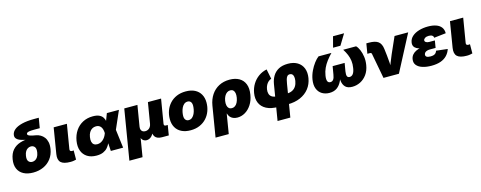

<svg xmlns="http://www.w3.org/2000/svg" viewBox="-33 -1656 6900 2753"><g transform="rotate(-15 3416.5 -280.0)"><path d="M262.7 11.7Q179.2 11.7 120.8 -19.3Q62.5 -50.3 36.9 -108.9Q11.2 -167.5 24.9 -250Q38.6 -332.5 82 -381.8Q125.5 -431.2 192.6 -453.1Q259.8 -475.1 343.3 -475.1L339.8 -457.5Q295.4 -465.8 255.4 -474.9Q215.3 -483.9 185.8 -497.1Q156.2 -510.3 141.4 -531.5Q126.5 -552.7 131.8 -584.5Q138.7 -626.5 177.7 -658.4Q216.8 -690.4 290.3 -709Q363.8 -727.5 474.6 -727.5H540.5L515.6 -579.1H436.5Q388.2 -579.1 363 -575.2Q337.9 -571.3 328.4 -564.5Q318.8 -557.6 317.4 -548.3Q315.4 -538.1 322.8 -530.3Q330.1 -522.5 345.7 -516.1Q361.3 -509.8 385.5 -504.4Q409.7 -499 442.4 -493.7Q473.1 -487.8 502.9 -470.7Q532.7 -453.6 555.2 -424.3Q577.6 -395 587.2 -351.8Q596.7 -308.6 587.4 -250Q573.7 -167.5 528.8 -108.9Q483.9 -50.3 415.3 -19.3Q346.7 11.7 262.7 11.7ZM288.1 -140.6Q311.5 -140.6 332.3 -151.9Q353 -163.1 368.4 -187.3Q383.8 -211.4 390.1 -250Q399.9 -308.1 379.4 -333.7Q358.9 -359.4 324.2 -359.4Q301.3 -359.4 280.3 -348.1Q259.3 -336.9 243.9 -313Q228.5 -289.1 222.2 -250Q212.4 -191.9 232.9 -166.3Q253.4 -140.6 288.1 -140.6Z M818.4 2.4Q715.8 2.4 675.5 -36.1Q635.3 -74.7 648.9 -159.2L711.4 -539.1H907.7L847.7 -177.7Q845.2 -161.1 853 -152.3Q860.8 -143.6 878.4 -143.6Q887.2 -143.6 893.1 -144Q898.9 -144.5 902.8 -146L901.9 -9.3Q889.2 -5.9 867.7 -1.7Q846.2 2.4 818.4 2.4Z M1202.1 11.7Q1120.6 11.7 1065.7 -23.2Q1010.7 -58.1 987.5 -120.8Q964.4 -183.6 978 -268.1Q992.7 -353 1035.4 -415.5Q1078.1 -478 1144 -512.5Q1210 -546.9 1293 -546.9Q1351.1 -546.9 1386 -530.8Q1420.9 -514.6 1438.5 -488.5Q1456.1 -462.4 1462.2 -430.9Q1468.3 -399.4 1469.2 -369.1H1522L1563.5 -277.8L1598.1 0H1415.5L1398.4 -271Q1397 -303.2 1389.9 -326.7Q1382.8 -350.1 1370.4 -365.5Q1357.9 -380.9 1340.6 -388.7Q1323.2 -396.5 1300.3 -396.5Q1268.1 -396.5 1242.7 -381.3Q1217.3 -366.2 1200.7 -338.4Q1184.1 -310.5 1177.7 -270.5Q1170.9 -230 1177.5 -201.4Q1184.1 -172.9 1203.6 -158Q1223.1 -143.1 1253.9 -143.1Q1277.8 -143.1 1299.1 -151.6Q1320.3 -160.2 1338.9 -176.3Q1357.4 -192.4 1372.6 -215.6Q1387.7 -238.8 1397.9 -268.1L1501 -539.1H1680.2L1561.5 -268.1L1489.7 -177.7H1434.1Q1422.4 -146.5 1406.7 -113.3Q1391.1 -80.1 1366.2 -51.8Q1341.3 -23.4 1301.8 -5.9Q1262.2 11.7 1202.1 11.7Z M1636.2 204.1 1759.3 -539.1H1954.6L1903.3 -230.5Q1898.9 -204.1 1905.5 -185.1Q1912.1 -166 1928 -155.8Q1943.8 -145.5 1967.3 -145.5Q1991.2 -145.5 2010.3 -155.8Q2029.3 -166 2042 -185.1Q2054.7 -204.1 2059.1 -230.5L2110.4 -539.1H2305.7L2246.1 -180.7Q2243.7 -165.5 2250.2 -157Q2256.8 -148.4 2272 -148.4H2300.3L2275.9 0H2176.3Q2102.5 0 2073.2 -40Q2043.9 -80.1 2056.2 -154.3L2064.5 -203.6H2091.8Q2083 -148.9 2067.6 -112.5Q2052.2 -76.2 2033.4 -54.9Q2014.6 -33.7 1993.9 -24.7Q1973.1 -15.6 1953.6 -15.6Q1932.6 -15.6 1914.1 -24.7Q1895.5 -33.7 1882.8 -54.9Q1870.1 -76.2 1866.5 -112.5Q1862.8 -148.9 1871.6 -203.6H1898.9L1831.5 204.1Z M2599.6 10.3Q2520 10.3 2464.1 -18.3Q2408.2 -46.9 2379.2 -98.9Q2350.1 -150.9 2350.1 -220.7Q2350.1 -287.6 2371.8 -346.4Q2393.6 -405.3 2435.3 -450.7Q2477.1 -496.1 2536.6 -521.5Q2596.2 -546.9 2671.4 -546.9Q2751 -546.9 2806.4 -518.6Q2861.8 -490.2 2891.1 -438.2Q2920.4 -386.2 2920.4 -316.4Q2920.4 -251 2899.2 -191.9Q2877.9 -132.8 2836.7 -87.4Q2795.4 -42 2735.8 -15.9Q2676.3 10.3 2599.6 10.3ZM2608.4 -137.7Q2640.1 -137.7 2662.1 -156.7Q2684.1 -175.8 2697.8 -205.3Q2711.4 -234.9 2717.3 -266.8Q2723.1 -298.8 2723.1 -323.7Q2723.1 -349.1 2715.3 -365.7Q2707.5 -382.3 2693.8 -390.9Q2680.2 -399.4 2662.6 -399.4Q2630.4 -399.4 2608.2 -380.6Q2585.9 -361.8 2572.5 -332.8Q2559.1 -303.7 2553 -272.2Q2546.9 -240.7 2546.9 -214.8Q2546.9 -177.2 2564.2 -157.5Q2581.5 -137.7 2608.4 -137.7Z M2915.5 204.1 2990.7 -251Q3005.9 -341.3 3050.3 -407.7Q3094.7 -474.1 3163.8 -510.5Q3232.9 -546.9 3321.8 -546.9Q3405.8 -546.9 3463.9 -513.7Q3522 -480.5 3547.1 -416.7Q3572.3 -353 3556.6 -260.7Q3543 -176.8 3503.7 -116.5Q3464.4 -56.2 3409.9 -24.2Q3355.5 7.8 3295.4 7.8Q3258.3 7.8 3231 -4.4Q3203.6 -16.6 3186.3 -37.8Q3168.9 -59.1 3162.1 -86.9H3159.2L3111.3 204.1ZM3252 -143.1Q3278.8 -143.1 3300.3 -158.4Q3321.8 -173.8 3336.2 -202.4Q3350.6 -231 3357.4 -270Q3363.8 -309.6 3358.4 -337.6Q3353 -365.7 3336.7 -381.1Q3320.3 -396.5 3293.5 -396.5Q3266.6 -396.5 3244.4 -381.1Q3222.2 -365.7 3206.8 -337.6Q3191.4 -309.6 3184.6 -270Q3178.7 -231.4 3184.6 -202.9Q3190.4 -174.3 3207.5 -158.7Q3224.6 -143.1 3252 -143.1Z M3835.9 204.1 3922.9 -321.8Q3933.6 -386.2 3964.6 -438.2Q3995.6 -490.2 4051 -520.5Q4106.4 -550.8 4190.4 -550.8Q4274.4 -550.8 4331.3 -516.1Q4388.2 -481.4 4412.4 -419.7Q4436.5 -357.9 4422.9 -275.4Q4408.7 -189 4358.6 -124.5Q4308.6 -60.1 4226.8 -24.2Q4145 11.7 4034.7 11.7H3902.8Q3792 11.7 3723.6 -24.4Q3655.3 -60.5 3628.2 -124.3Q3601.1 -188 3614.7 -271Q3627 -342.8 3662.8 -400.9Q3698.7 -459 3753.4 -498Q3808.1 -537.1 3875.5 -550.8L3904.8 -404.8Q3881.8 -397.9 3861.3 -380.1Q3840.8 -362.3 3826.7 -335.4Q3812.5 -308.6 3807.1 -274.9Q3800.8 -236.3 3810.3 -206.1Q3819.8 -175.8 3848.6 -158.2Q3877.4 -140.6 3928.2 -140.6H4060.1Q4111.8 -140.6 4147 -158Q4182.1 -175.3 4202.6 -207.5Q4223.1 -239.7 4230.5 -284.7Q4235.8 -318.8 4231.9 -344.5Q4228 -370.1 4214.4 -384.3Q4200.7 -398.4 4177.7 -398.4Q4151.4 -398.4 4137.5 -380.6Q4123.5 -362.8 4116.7 -334.7Q4109.9 -306.6 4104.5 -275.4L4025.4 204.1Z M4661.6 7.8Q4600.1 7.8 4552.5 -20.5Q4504.9 -48.8 4482.7 -104.7Q4460.4 -160.6 4473.6 -241.7Q4484.4 -304.7 4512.5 -363.8Q4540.5 -422.9 4575.7 -469Q4610.8 -515.1 4643.1 -539.1H4834.5Q4790.5 -493.2 4756.6 -448.2Q4722.7 -403.3 4700.2 -354.5Q4677.7 -305.7 4668.5 -249Q4659.2 -192.4 4670.4 -165.3Q4681.6 -138.2 4712.9 -138.2Q4741.2 -138.2 4757.8 -160.9Q4774.4 -183.6 4781.7 -231L4802.2 -351.6H4980.5L4960 -231Q4952.6 -183.6 4961.7 -160.9Q4970.7 -138.2 4998.5 -138.2Q5029.8 -138.2 5050.3 -165.3Q5070.8 -192.4 5079.6 -249Q5089.4 -306.2 5082.8 -355Q5076.2 -403.8 5057.4 -448.7Q5038.6 -493.7 5009.3 -539.1H5200.7Q5225.6 -515.1 5245.6 -469Q5265.6 -422.9 5273.9 -363.8Q5282.2 -304.7 5271.5 -241.7Q5258.3 -160.6 5217.5 -104.7Q5176.8 -48.8 5119.9 -20.5Q5063 7.8 5001 7.8Q4933.1 7.8 4899.2 -25.4Q4865.2 -58.6 4857.9 -117.9Q4850.6 -177.2 4862.3 -254.9H4887.7Q4873.5 -177.2 4846.7 -117.9Q4819.8 -58.6 4774.7 -25.4Q4729.5 7.8 4661.6 7.8ZM4876.5 -605 4918.5 -764.2H5082.5L4985.8 -605Z M5462.9 0 5392.6 -375.5Q5391.1 -384.3 5384.3 -388.9Q5377.4 -393.6 5366.2 -393.6H5329.1L5353.5 -542H5392.1Q5485.4 -542 5529.3 -508.5Q5573.2 -475.1 5582.5 -396L5594.2 -296.9Q5601.1 -242.2 5604 -185.5Q5606.9 -128.9 5608.9 -64.5H5574.2Q5597.2 -128.9 5618.4 -185.3Q5639.6 -241.7 5664.1 -296.9L5771.5 -539.1H5974.1L5691.9 0Z M6174.3 10.3Q6099.1 10.3 6042 -8.1Q5984.9 -26.4 5955.8 -62.3Q5926.8 -98.1 5935.5 -150.4Q5941.4 -187 5962.6 -212.9Q5983.9 -238.8 6017.3 -255.4Q6050.8 -272 6093.8 -280Q6136.7 -288.1 6186.5 -288.1H6306.6L6295.9 -221.7H6213.4Q6187 -221.7 6167.7 -215.6Q6148.4 -209.5 6137.5 -198.2Q6126.5 -187 6123.5 -170.9Q6120.1 -148.9 6136.5 -135.7Q6152.8 -122.6 6195.8 -122.6Q6223.6 -122.6 6242.9 -128.9Q6262.2 -135.3 6273.9 -148.4Q6285.6 -161.6 6292 -181.6L6460.4 -162.1Q6441.9 -106.4 6404.5 -67.9Q6367.2 -29.3 6310.3 -9.5Q6253.4 10.3 6174.3 10.3ZM6184.1 -263.2Q6136.2 -263.2 6096.9 -269.8Q6057.6 -276.4 6030.3 -291.3Q6002.9 -306.2 5990.7 -330.1Q5978.5 -354 5984.4 -388.2Q5992.7 -439.5 6033 -474.9Q6073.2 -510.3 6134.8 -528.6Q6196.3 -546.9 6268.1 -546.9Q6336.9 -546.9 6387 -529.5Q6437 -512.2 6464.1 -476.8Q6491.2 -441.4 6490.7 -387.7L6314 -367.7Q6314 -389.6 6296.1 -402.1Q6278.3 -414.6 6246.1 -414.6Q6210.9 -414.6 6190.2 -401.6Q6169.4 -388.7 6166.5 -371.1Q6163.6 -352.5 6181.6 -340.3Q6199.7 -328.1 6231 -328.1H6313.5L6302.7 -263.2Z M6701.2 2.4Q6598.6 2.4 6558.3 -36.1Q6518.1 -74.7 6531.7 -159.2L6594.2 -539.1H6790.5L6730.5 -177.7Q6728 -161.1 6735.8 -152.3Q6743.7 -143.6 6761.2 -143.6Q6770 -143.6 6775.9 -144Q6781.7 -144.5 6785.6 -146L6784.7 -9.3Q6772 -5.9 6750.5 -1.7Q6729 2.4 6701.2 2.4Z"/></g></svg>

Font: Inter 18pt Black
Style: Italic
Weight: 900
Italic angle: -9.3988°
Designer: Rasmus Andersson
Foundry: rsms
Version: Version 4.001;git-66647c0bb